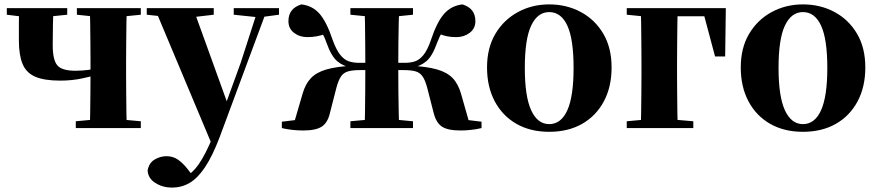

<svg xmlns="http://www.w3.org/2000/svg" viewBox="-20 -583 3994 874"><path d="M254 -216Q181 -216 140 -234Q99 -252 82.5 -292.5Q66 -333 66 -398Q66 -448 66 -481.5Q66 -515 67 -546H223Q222 -511 221 -471Q220 -431 220 -377Q220 -310 241 -285.5Q262 -261 323 -261Q355 -261 383.5 -265Q412 -269 449 -279V-249Q403 -237 356 -226.5Q309 -216 254 -216ZM389 0Q390 -26 390.5 -68.5Q391 -111 391.5 -157.5Q392 -204 392 -240V-308Q392 -343 391.5 -389Q391 -435 390.5 -478Q390 -521 389 -546H557Q556 -521 555.5 -478Q555 -435 554.5 -389Q554 -343 554 -308V-238Q554 -203 554.5 -157Q555 -111 555.5 -68.5Q556 -26 557 0ZM11 -516V-546H286V-516L179 -505H100ZM325 0V-31L433 -41H511L621 -31V0ZM330 -516V-546H621V-516L512 -505H434Z M763 271Q721 271 687.5 250Q654 229 652 193Q658 159 683.5 143.5Q709 128 738 128Q768 128 790.5 144Q813 160 832 184L863 224L826 250L807 233Q854 209 885 164Q916 119 948 41L979 -31L990 -61L1076 -298L1156 -546H1198L980 41Q947 128 913 178.5Q879 229 842.5 250Q806 271 763 271ZM948 83 684 -546H859L1014 -117L1020 -107ZM648 -516V-546H953V-516L859 -505H750ZM1044 -516V-546H1250V-516L1168 -505H1149Z M1263 0V-29L1427 -49L1315 -11L1357 -155Q1370 -201 1395.5 -227.5Q1421 -254 1466.5 -267Q1512 -280 1586 -284L1584 -274Q1543 -281 1515.5 -304Q1488 -327 1466 -389Q1456 -418 1444 -436Q1432 -454 1410 -480L1466 -431Q1445 -422 1423.5 -418Q1402 -414 1379 -414Q1344 -414 1318.5 -433.5Q1293 -453 1293 -487Q1293 -545 1352 -563Q1403 -557 1435 -520Q1467 -483 1494 -402Q1511 -355 1529.5 -332.5Q1548 -310 1569 -303.5Q1590 -297 1613 -297H1718V-264H1621Q1587 -264 1566 -258.5Q1545 -253 1533 -236Q1521 -219 1512 -186L1483 -73Q1473 -26 1446 -7.5Q1419 11 1360 11Q1335 11 1309 8Q1283 5 1263 0ZM2172 0Q2152 5 2126 8Q2100 11 2077 11Q2017 11 1990.5 -7.5Q1964 -26 1953 -73L1924 -186Q1915 -219 1903 -236Q1891 -253 1870.5 -258.5Q1850 -264 1815 -264H1718V-297H1823Q1848 -297 1868.5 -303.5Q1889 -310 1907.5 -332.5Q1926 -355 1942 -402Q1969 -483 2001.5 -520Q2034 -557 2085 -563Q2144 -545 2144 -487Q2144 -453 2118 -433.5Q2092 -414 2057 -414Q2033 -414 2014 -418Q1995 -422 1974 -431L2026 -480Q2004 -454 1992.5 -436Q1981 -418 1970 -389Q1948 -327 1920.5 -304Q1893 -281 1852 -274L1849 -284Q1923 -280 1969 -267Q2015 -254 2040.5 -227.5Q2066 -201 2079 -155L2120 -11L2008 -49L2172 -29ZM1639 0Q1641 -26 1641.5 -70Q1642 -114 1642.5 -166.5Q1643 -219 1643 -270V-289Q1643 -334 1642.5 -383.5Q1642 -433 1641.5 -477Q1641 -521 1639 -546H1797Q1796 -521 1795 -477Q1794 -433 1793.5 -383.5Q1793 -334 1793 -289V-270Q1793 -219 1793.5 -166.5Q1794 -114 1795 -70Q1796 -26 1797 0ZM1575 0V-31L1685 -41H1753L1860 -31V0ZM1575 -516V-546H1860V-516L1753 -505H1685Z M2480 17Q2394 17 2330.5 -19.5Q2267 -56 2232 -122Q2197 -188 2197 -276Q2197 -365 2235 -429Q2273 -493 2337.5 -528Q2402 -563 2480 -563Q2559 -563 2623.5 -528.5Q2688 -494 2726 -430Q2764 -366 2764 -276Q2764 -187 2728.5 -121Q2693 -55 2629.5 -19Q2566 17 2480 17ZM2480 -18Q2534 -18 2562.5 -81Q2591 -144 2591 -274Q2591 -405 2562.5 -466.5Q2534 -528 2480 -528Q2427 -528 2398 -466.5Q2369 -405 2369 -274Q2369 -144 2398 -81Q2427 -18 2480 -18Z M2896 0Q2898 -26 2898.5 -68.5Q2899 -111 2899.5 -157Q2900 -203 2900 -238V-299Q2900 -339 2899.5 -386.5Q2899 -434 2898.5 -477.5Q2898 -521 2896 -546H3065Q3064 -521 3063.5 -477.5Q3063 -434 3062.5 -386.5Q3062 -339 3062 -299V-238Q3062 -203 3062.5 -157Q3063 -111 3063.5 -68.5Q3064 -26 3065 0ZM2981 -509V-546H3284L3281 -326H3235L3179 -536L3215 -509ZM2833 0V-31L2942 -41H3019L3136 -31V0ZM2833 -516V-546H2981V-505H2943Z M3635 17Q3549 17 3485.5 -19.5Q3422 -56 3387 -122Q3352 -188 3352 -276Q3352 -365 3390 -429Q3428 -493 3492.5 -528Q3557 -563 3635 -563Q3714 -563 3778.5 -528.5Q3843 -494 3881 -430Q3919 -366 3919 -276Q3919 -187 3883.5 -121Q3848 -55 3784.5 -19Q3721 17 3635 17ZM3635 -18Q3689 -18 3717.5 -81Q3746 -144 3746 -274Q3746 -405 3717.5 -466.5Q3689 -528 3635 -528Q3582 -528 3553 -466.5Q3524 -405 3524 -274Q3524 -144 3553 -81Q3582 -18 3635 -18Z"/></svg>

Font: Noto Serif JP Black
Style: Regular
Weight: 900
Designer: Ryoko NISHIZUKA 西塚涼子 (kana & ideographs); Frank Grießhammer (Latin, Greek & Cyrillic); Wenlong ZHANG 张文龙 (bopomofo); San
Foundry: Adobe
Version: Version 2.003-H1;hotconv 1.1.1;makeotfexe 2.6.0